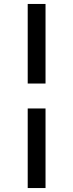

<svg xmlns="http://www.w3.org/2000/svg" viewBox="-20 -750 370 970"><path d="M120 200V-202H210V200ZM120 -328V-730H210V-328Z"/></svg>

Font: Quantico
Style: Regular
Weight: 400
Designer: Matt Desmond
Foundry: MADtype
Version: Version 2.002